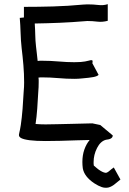

<svg xmlns="http://www.w3.org/2000/svg" viewBox="-20 -679 620 923"><path d="M503 222Q486 226 469.5 220.5Q453 215 433 202Q385 170 378 130Q377 123 376.5 115Q376 107 376 100Q376 67 385.5 40Q395 13 411 -6Q388 -6 349.5 -4.5Q311 -3 270.5 -2Q230 -1 199 -1Q107 -1 80 -16Q73 -21 71.5 -25.5Q70 -30 73 -41.5Q76 -53 80 -78Q85 -112 88.5 -155.5Q92 -199 94 -241Q95 -251 95.5 -261.5Q96 -272 96 -283Q96 -324 92.5 -365.5Q89 -407 84 -448Q80 -485 79 -521.5Q78 -558 75 -593L95 -595V-646Q164 -646 235 -648Q306 -650 380 -657Q385 -657 390 -657.5Q395 -658 400 -658Q429 -658 453 -655Q477 -652 498 -659V-579Q472 -572 448 -575Q424 -578 400 -578Q396 -578 392.5 -577.5Q389 -577 386 -577Q327 -572 267.5 -569.5Q208 -567 147 -566Q149 -538 149.5 -510.5Q150 -483 153 -457Q155 -440 157 -422.5Q159 -405 161 -386Q166 -387 172 -387Q178 -387 184 -387Q222 -387 262 -383.5Q302 -380 337 -380Q346 -380 354 -380.5Q362 -381 368 -381Q391 -383 404.5 -387Q418 -391 422.5 -389.5Q427 -388 424 -375L454 -319Q447 -312 428.5 -308.5Q410 -305 374 -302Q365 -301 356 -300.5Q347 -300 337 -300Q300 -300 260 -303.5Q220 -307 184 -307Q179 -307 174.5 -307Q170 -307 165 -306Q166 -301 166 -295Q166 -289 166 -283Q166 -271 165.5 -259.5Q165 -248 164 -237Q162 -197 159 -156.5Q156 -116 151 -83Q162 -82 175 -81.5Q188 -81 199 -81Q224 -81 256.5 -82Q289 -83 322 -83.5Q355 -84 382.5 -85Q410 -86 424 -86L462 -78L522 -28Q522 -10 489 -7Q463 0 446.5 32.5Q430 65 430 100Q430 104 430 108Q430 112 431 117Q436 121 444.5 128.5Q453 136 463 142Q471 147 479.5 150Q488 153 493 151Q500 148 506.5 142Q513 136 527 126L559 184Q546 194 532.5 205.5Q519 217 503 222Z"/></svg>

Font: Syne Tactile
Style: Regular
Weight: 400
Designer: Lucas Descroix
Foundry: Bonjour Monde
Version: Version 2.100; ttfautohint (v1.8.3)